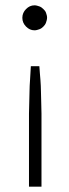

<svg xmlns="http://www.w3.org/2000/svg" viewBox="-20 -526 261 722"><path d="M89 176H136V-99C136 -114 135 -129 135 -142C135 -155 134 -168 134 -182C134 -196 133 -211 132 -226C131 -241 129 -258 128 -277H96C95 -258 94 -241 93 -226C92 -211 91 -196 91 -182C91 -168 90 -154 90 -141C90 -128 89 -114 89 -99ZM64 -459C64 -446 69 -435 78 -426C87 -417 97 -412 110 -412C116 -412 122 -414 128 -416C134 -418 139 -422 143 -426C147 -430 151 -435 153 -441C155 -447 157 -453 157 -460C157 -466 155 -472 153 -478C151 -484 147 -488 143 -492C139 -496 134 -500 128 -502C122 -504 116 -506 110 -506C97 -506 87 -501 78 -492C69 -483 64 -472 64 -459Z"/></svg>

Font: SVN-Aleo
Style: Light
Weight: 300
Designer: Alessio Laiso
Version: Version 1.2.2